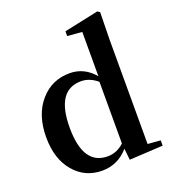

<svg xmlns="http://www.w3.org/2000/svg" viewBox="-149 -931 950 1059"><g transform="rotate(-20 326.5 -401.5)"><path d="M422 -450Q377 -488 327 -488Q181 -488 181 -268Q181 -48 325 -48Q379 -48 422 -88ZM629 -31V0L432 11L425 -56Q362 16 270 16Q170 16 106 -59Q41 -135 41 -262Q41 -395 111 -474Q178 -551 283 -551Q368 -551 427 -481V-741L341 -748V-776L543 -819L557 -810L554 -652V-37Z"/></g></svg>

Font: `n[OS CN
Style: <[WOS[P|ûg*[NI>           
Weight: 700
Designer: Ryoko NISHIZUKA ¬âXZm¬º[P (kana & ideographs); Frank Grie√ühammer (Latin, Greek & Cyrillic); Wenlong ZHANG _ e¬á¬ü¬ô (b
Foundry: Adobe Systems Incorporated
Version: Version 1.00 April 7, 2017, initial release